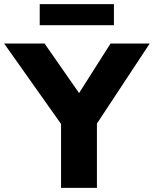

<svg xmlns="http://www.w3.org/2000/svg" viewBox="-28 -911 746 931"><path d="M268 -349 275 -300 -8 -700H188L404 -390L313 -393L508 -700H698L427 -289L442 -357V0H268ZM164.6 -890.8H524.4V-788.8H164.6Z"/></svg>

Font: Easer Grotesk Variable
Style: Regular
Weight: 400
Designer: Boardeaser, Bonnie Shaver-Troup, Thomas Jockin
Foundry: Lexend
Version: Version 1.001;Glyphs 3.1.2 (3151)